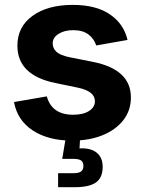

<svg xmlns="http://www.w3.org/2000/svg" viewBox="-20 -573 600 797"><path d="M279.3 10.7Q180.7 10.7 116.5 -31.2Q52.2 -73.2 38.1 -149.4L174.3 -172.9Q195.3 -96.7 283.7 -96.7Q325.7 -96.7 349.9 -112.5Q374 -128.4 374 -152.8Q374 -194.3 303.7 -209L209.5 -228.5Q52.2 -260.7 52.2 -383.3Q52.2 -461.9 115.2 -507.3Q178.2 -552.7 281.7 -552.7Q378.9 -552.7 436.5 -513.2Q494.1 -473.6 509.3 -407.2L379.4 -384.3Q370.6 -412.1 347.2 -429.9Q323.7 -447.8 283.7 -447.8Q247.6 -447.8 223.1 -432.4Q198.7 -417 198.7 -392.6Q198.7 -372.1 214.6 -357.7Q230.5 -343.3 269 -335.4L367.2 -315.9Q523.4 -284.2 523.4 -168.5Q523.4 -114.7 492.2 -74.5Q460.9 -34.2 405.8 -11.7Q350.6 10.7 279.3 10.7ZM221.2 204.1V146H283.2Q306.6 146 316.4 138.9Q326.2 131.8 326.2 115.7Q326.2 99.6 316.4 93Q306.6 86.4 283.2 86.4H238.3L256.3 -21.5H312.5V0L310.1 43Q356 40.5 381.1 60.5Q406.2 80.6 406.2 119.6Q406.2 164.6 378.4 184.3Q350.6 204.1 289.6 204.1Z"/></svg>

Font: Inter
Style: Bold
Weight: 700
Designer: Rasmus Andersson
Foundry: rsms
Version: Version 4.001;git-9221beed3